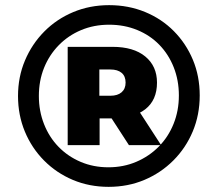

<svg xmlns="http://www.w3.org/2000/svg" viewBox="-20 -723 815 746"><path d="M402 3Q327 3 263 -24Q199 -51 151 -99.5Q103 -148 76.5 -212Q50 -276 50 -350Q50 -424 77 -488Q104 -552 152 -600.5Q200 -649 264.5 -676Q329 -703 404 -703Q479 -703 543.5 -676.5Q608 -650 655.5 -602Q703 -554 729.5 -490.5Q756 -427 756 -352Q756 -277 729 -212.5Q702 -148 653.5 -99.5Q605 -51 541 -24Q477 3 402 3ZM481 -159 387 -304H512L606 -159ZM401 -73Q460 -73 510 -94.5Q560 -116 597 -153.5Q634 -191 654.5 -242Q675 -293 675 -352Q675 -411 655 -461.5Q635 -512 599 -549Q563 -586 513 -606.5Q463 -627 404 -627Q345 -627 295 -606Q245 -585 208 -547Q171 -509 151 -459Q131 -409 131 -350Q131 -292 151 -241Q171 -190 207.5 -152.5Q244 -115 293.5 -94Q343 -73 401 -73ZM243 -159V-541H417Q499 -541 544.5 -503.5Q590 -466 590 -402Q590 -334 544.5 -298.5Q499 -263 417 -263H367V-159ZM366 -351H409Q437 -351 452.5 -364.5Q468 -378 468 -402Q468 -427 452.5 -440Q437 -453 409 -453H366Z"/></svg>

Font: Montserrat Thin ExtraBold
Style: Italic
Weight: 800
Italic angle: -11.3°
Version: Version 9.000